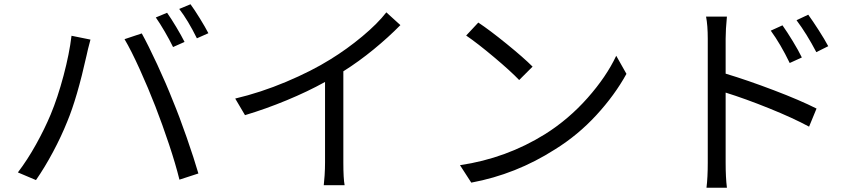

<svg xmlns="http://www.w3.org/2000/svg" viewBox="-20 -839 4040 902"><path d="M959 -683 905 -659Q863 -744 822 -797L875 -819Q894 -793 919 -752.5Q944 -712 959 -683ZM847 -642 793 -618Q777 -651 754 -690.5Q731 -730 712 -757L765 -779Q784 -752 808 -712Q832 -672 847 -642ZM565 -655 646 -682Q676 -628 718.5 -536.5Q761 -445 792 -366Q822 -294 857 -193.5Q892 -93 912 -24L823 5Q805 -68 774 -161Q743 -254 710 -339Q677 -424 636.5 -513.5Q596 -603 565 -655ZM316 -671 405 -653Q391 -601 387 -580Q342 -378 296 -268Q268 -198 229 -125Q190 -52 149 7L64 -29Q109 -88 149.5 -161Q190 -234 218 -301Q251 -380 278.5 -483.5Q306 -587 316 -671Z M1593 -504V-76Q1593 1 1599 31H1501Q1503 16 1505 -15Q1507 -46 1507 -76V-454Q1426 -409 1327 -368Q1228 -327 1131 -298L1085 -376Q1204 -404 1324 -454.5Q1444 -505 1532 -560Q1610 -608 1682 -668Q1754 -728 1795 -781L1861 -721Q1805 -664 1735.5 -607Q1666 -550 1593 -504Z M2482 -526 2419 -463Q2380 -504 2301.5 -570Q2223 -636 2170 -672L2227 -733Q2280 -698 2360 -633Q2440 -568 2482 -526ZM2541 -209Q2652 -279 2740.5 -379Q2829 -479 2875 -577L2923 -492Q2868 -392 2781.5 -298Q2695 -204 2587 -137Q2404 -20 2194 19L2141 -63Q2358 -95 2541 -209Z M3722 -744 3777 -770Q3798 -741 3826 -697.5Q3854 -654 3871 -622L3815 -594Q3770 -680 3722 -744ZM3816 -329 3781 -244Q3705 -285 3593.5 -330Q3482 -375 3389 -404V-75Q3389 -5 3395 43H3299Q3305 -5 3305 -75V-657Q3305 -720 3297 -761H3395Q3389 -699 3389 -657V-493Q3492 -462 3615.5 -415Q3739 -368 3816 -329ZM3601 -695 3656 -720Q3678 -689 3704.5 -645.5Q3731 -602 3747 -569L3690 -543Q3647 -632 3601 -695Z"/></svg>

Font: Noto Sans SC
Style: Regular
Weight: 400
Designer: Ryoko NISHIZUKA ____ (kana & ideographs); Paul D. Hunt (Latin, Greek & Cyrillic); Wenlong ZHANG ___ (bopomofo); Sandoll 
Foundry: Adobe Systems Incorporated
Version: Version 1.004